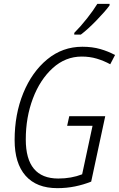

<svg xmlns="http://www.w3.org/2000/svg" viewBox="-20 -968 618 998"><path d="M400 -788Q436 -815 481.5 -862Q527 -909 549 -939L550 -948H486Q466 -915 432.5 -872.5Q399 -830 366 -797V-788ZM454 -24 527 -364H340L329 -314H461L407 -62Q351 -40 283 -40Q114 -40 114 -243Q114 -358 151 -456Q188 -554 254 -614Q320 -674 405 -674Q447 -674 483.5 -663Q520 -652 553 -634L578 -682Q543 -701 501.5 -713Q460 -725 408 -725Q305 -725 225.5 -659.5Q146 -594 101 -484Q56 -374 56 -240Q56 -119 113 -54.5Q170 10 278 10Q326 10 370 1Q414 -8 454 -24Z"/></svg>

Font: Noto Sans UI SemiCondensed Light
Style: Italic
Weight: 300
Width: 4
Designer: Monotype Design Team
Foundry: Monotype Imaging Inc.
Version: 1.001